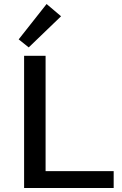

<svg xmlns="http://www.w3.org/2000/svg" viewBox="-20 -936 607 956"><path d="M546 -84V0H100V-658H207V-84ZM73 -740 212 -916 284 -855 123 -700Z"/></svg>

Font: Ysabeau Semibold
Style: Regular
Weight: 600
Designer: Christian Thalmann (Catharsis Fonts)
Version: Version 0.003